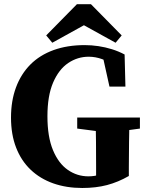

<svg xmlns="http://www.w3.org/2000/svg" viewBox="-20 -895 715 933"><path d="M379.8 18.5Q302.6 18.5 238.9 -3.9Q175.1 -26.4 129 -70.2Q83 -114 58.3 -177.7Q33.5 -241.3 33.5 -323.7Q33.5 -405 57.7 -470.1Q81.8 -535.2 127.5 -581.3Q173.3 -627.3 240.2 -651.6Q307 -675.8 391.5 -675.8Q424.8 -675.8 458.3 -670.8Q491.9 -665.8 524.3 -655.7Q556.8 -645.5 585.5 -630.2L589.5 -474.3H511.9L476.7 -633.2L546.1 -618.9V-566.1Q509.6 -595.6 476.8 -607.5Q444 -619.4 411.2 -619.4Q357 -619.4 311.4 -588.7Q265.7 -557.9 238.1 -493.8Q210.5 -429.6 210.5 -330Q210.5 -230.5 237.3 -165.8Q264.1 -101 309.4 -69.6Q354.6 -38.1 409.4 -38.1Q441 -38.1 466 -47.1Q490.9 -56 523 -73.5L447 -9.2V-85.2Q447 -145.7 446.5 -204.1Q446 -262.4 444 -323.7H609.1Q608.1 -264.1 607.1 -204.1Q606.1 -144.2 606.1 -81.6V-39.8Q554.1 -9.9 500.1 4.3Q446 18.5 379.8 18.5ZM355.2 -270.2V-323.7H659.9V-270.2L542.5 -254.3H477.4ZM421.9 -874.7 571.3 -722.9 541.7 -687.3 340.2 -798.7H435.5L234.1 -687.3L204.5 -722.9L353.9 -874.7Z"/></svg>

Font: Source Serif 4 Variable
Style: Regular
Weight: 400
Designer: Frank Grießhammer
Foundry: Adobe
Version: Version 4.005;hotconv 1.1.0;makeotfexe 2.6.0